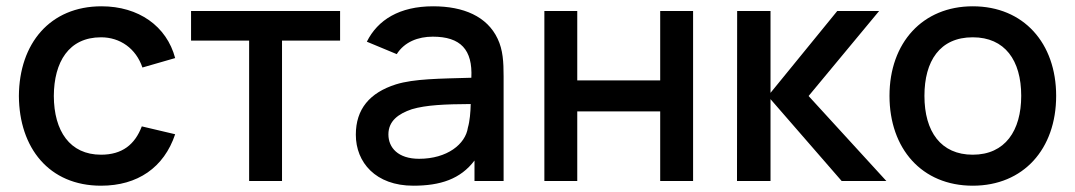

<svg xmlns="http://www.w3.org/2000/svg" viewBox="-20 -575 3416 610"><path d="M301 15C417 15 501 -42.5 536.5 -148.5L430.5 -173.5C408.5 -115.5 368 -83.5 301 -83.5C202 -83.5 151.5 -158.5 151 -270C151.5 -378 198.5 -456.5 301 -456.5C361.5 -456.5 412 -421 432.5 -360.5L536.5 -390.5C509.5 -492 420.5 -555 302.5 -555C139 -555 41 -437 40 -270C41 -105.5 135.5 15 301 15Z M771.5 0H876V-446H1060.5V-540H587V-446H771.5Z M1145.5 -442.5 1240.5 -403C1265 -442 1308.5 -458.5 1355 -458.5C1443.5 -458.5 1482 -417 1477.5 -328C1376.5 -325 1296.5 -325 1238 -307C1154.5 -280.5 1110.5 -228.5 1110.5 -147C1110.5 -59 1173.5 15 1293 15C1379 15 1443 -6 1487.5 -65V0H1580V-332.5C1580 -378 1578 -416.5 1561 -452C1527.5 -523 1452.5 -555 1356 -555C1249.5 -555 1180 -512 1145.5 -442.5ZM1214 -148C1214 -190.5 1245.5 -213.5 1288.5 -228C1334 -241.5 1394 -244 1475.5 -244.5C1475 -219.5 1472.5 -189.5 1466.5 -169.5C1459 -117 1400.5 -70.5 1311.5 -70.5C1244.5 -70.5 1214 -106 1214 -148Z M1709.5 0H1814V-221H2077.5V0H2182V-540H2077.5V-319.5H1814V-540H1709.5Z M2321.5 0H2428V-260L2654 0H2796L2549 -270L2773 -540H2640L2428 -280V-540H2322Z M3070.5 15C3231.5 15 3335.5 -101.5 3335.5 -270.5C3335.5 -437.5 3232.5 -555 3070.5 -555C2911.5 -555 2806 -439.5 2806 -270.5C2806 -103 2908.5 15 3070.5 15ZM2917 -270.5C2917 -380.5 2965.5 -456.5 3070.5 -456.5C3172.5 -456.5 3224.5 -383.5 3224.5 -270.5C3224.5 -160 3173.5 -83.5 3070.5 -83.5C2969.5 -83.5 2917 -156.5 2917 -270.5Z"/></svg>

Font: Eudonet SemiBold
Style: Regular
Weight: 600
Designer: Mikhail Sharanda
Foundry: Mikhail Sharanda
Version: Version 4.503;Glyphs 3.1.2 (3151)